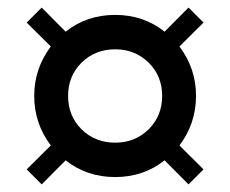

<svg xmlns="http://www.w3.org/2000/svg" viewBox="-20 -537 599 500"><path d="M112.3 -415.9 49.5 -478.2 88.6 -517.3 150.9 -454.5Q205.9 -498.2 280 -498.2Q353.6 -498.2 408.6 -454.5L470.9 -517.3L510 -478.2L447.3 -415.9Q490.5 -358.6 490.5 -287.3Q490.5 -215.5 447.3 -158.2L510 -95.9L470.9 -56.8L408.6 -119.5Q353.6 -75.9 280 -75.9Q205.9 -75.9 150.9 -119.5L88.6 -56.8L49.5 -95.9L112.3 -158.2Q69.1 -215.5 69.1 -287.3Q69.1 -358.6 112.3 -415.9ZM157.3 -287.3Q157.3 -235 192.5 -200.2Q227.7 -165.5 280 -165.5Q331.8 -165.5 367 -200.2Q402.3 -235 402.3 -287.3Q402.3 -339.1 367 -373.9Q331.8 -408.6 280 -408.6Q227.7 -408.6 192.5 -373.9Q157.3 -339.1 157.3 -287.3Z"/></svg>

Font: Spartan MB SemBd
Style: Regular
Weight: 600
Designer: Matt Bailey, Mirko Velimirovic
Foundry: Matt Bailey
Version: Version 1.005